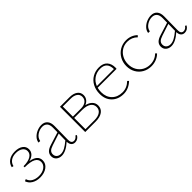

<svg xmlns="http://www.w3.org/2000/svg" viewBox="206 -1300 2192 2192"><g transform="rotate(-45 1302.0 -204.0)"><path d="M353 -115Q353 -62 308 -29Q263 4 195 4Q138 4 96.5 -20.5Q55 -45 40 -89L64 -100Q75 -59 111 -38.5Q147 -18 196 -18Q254 -18 291 -45.5Q328 -73 328 -115Q328 -158 286 -181Q244 -204 150 -204V-222Q224 -222 265 -246Q306 -270 306 -311Q306 -347 275.5 -369Q245 -391 195 -391Q144 -391 111 -367.5Q78 -344 70 -304L47 -309Q58 -357 97.5 -384.5Q137 -412 198 -412Q259 -412 295.5 -386Q332 -360 332 -315Q332 -278 307.5 -252.5Q283 -227 238 -216Q353 -197 353 -115Z M833 -43Q822 -22 803 -9.5Q784 3 760 3Q731 3 714 -16Q697 -35 696 -72Q613 3 545 3Q505 3 479 -19.5Q453 -42 453 -80Q453 -113 475 -136.5Q497 -160 547 -175L698 -222L699 -293Q700 -342 679 -366Q658 -390 620 -390Q576 -390 536 -363Q496 -336 488 -291L462 -292Q466 -326 491.5 -353.5Q517 -381 553.5 -396.5Q590 -412 626 -412Q674 -412 700 -381.5Q726 -351 725 -295L722 -80Q720 -19 764 -19Q778 -19 792.5 -27.5Q807 -36 817 -52ZM552 -19Q583 -19 617 -37Q651 -55 696 -93L698 -202L555 -155Q514 -142 498 -124.5Q482 -107 482 -83Q482 -53 501.5 -36Q521 -19 552 -19Z M1244 -110Q1244 -58 1204 -29Q1164 0 1093 0H924V-408H1077Q1139 -408 1174.5 -382Q1210 -356 1210 -311Q1210 -278 1192 -253.5Q1174 -229 1142 -216Q1190 -205 1217 -177.5Q1244 -150 1244 -110ZM949 -387V-224H1080Q1129 -224 1157.5 -246.5Q1186 -269 1186 -308Q1186 -345 1156.5 -366Q1127 -387 1074 -387ZM1219 -110Q1219 -154 1182 -178.5Q1145 -203 1077 -203H949V-21H1093Q1153 -21 1186 -44.5Q1219 -68 1219 -110Z M1691 -59Q1624 4 1544 4Q1456 4 1402 -49Q1348 -102 1348 -190Q1348 -256 1375 -306.5Q1402 -357 1449.5 -384.5Q1497 -412 1556 -412Q1622 -412 1655.5 -375.5Q1689 -339 1689 -275Q1689 -263 1687 -257H1382Q1374 -225 1374 -192Q1374 -114 1421.5 -66.5Q1469 -19 1547 -19Q1619 -19 1675 -74ZM1389 -277H1664Q1663 -391 1556 -391Q1498 -391 1453.5 -360.5Q1409 -330 1389 -277Z M1788 -200Q1788 -259 1815 -307.5Q1842 -356 1889 -384Q1936 -412 1994 -412Q2074 -412 2130 -359L2114 -340Q2064 -390 1992 -390Q1942 -390 1902 -365Q1862 -340 1839.5 -297Q1817 -254 1817 -202Q1817 -148 1840.5 -106.5Q1864 -65 1904.5 -42Q1945 -19 1996 -19Q2033 -19 2066 -32.5Q2099 -46 2123 -71L2139 -55Q2110 -26 2072 -11Q2034 4 1992 4Q1934 4 1887.5 -22Q1841 -48 1814.5 -94.5Q1788 -141 1788 -200Z M2603 -43Q2592 -22 2573 -9.5Q2554 3 2530 3Q2501 3 2484 -16Q2467 -35 2466 -72Q2383 3 2315 3Q2275 3 2249 -19.5Q2223 -42 2223 -80Q2223 -113 2245 -136.5Q2267 -160 2317 -175L2468 -222L2469 -293Q2470 -342 2449 -366Q2428 -390 2390 -390Q2346 -390 2306 -363Q2266 -336 2258 -291L2232 -292Q2236 -326 2261.5 -353.5Q2287 -381 2323.5 -396.5Q2360 -412 2396 -412Q2444 -412 2470 -381.5Q2496 -351 2495 -295L2492 -80Q2490 -19 2534 -19Q2548 -19 2562.5 -27.5Q2577 -36 2587 -52ZM2322 -19Q2353 -19 2387 -37Q2421 -55 2466 -93L2468 -202L2325 -155Q2284 -142 2268 -124.5Q2252 -107 2252 -83Q2252 -53 2271.5 -36Q2291 -19 2322 -19Z"/></g></svg>

Font: Ysabeau Extralight
Style: Regular
Weight: 200
Designer: Christian Thalmann (Catharsis Fonts)
Version: Version 0.003